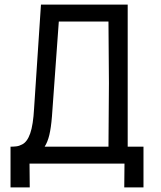

<svg xmlns="http://www.w3.org/2000/svg" viewBox="-20 -715 705 839"><path d="M26 104V-74Q39 -74 51.5 -75.5Q64 -77 77 -84Q99 -95 112 -132Q125 -169 129 -242L159 -695H538V-74H607V104H523L524 0H109L110 104ZM207 -206Q203 -156 195.5 -125Q188 -94 175 -74H454L456 -352L454 -621H237Z"/></svg>

Font: Ruda
Style: Regular
Weight: 400
Designer: Mariela Monsalve and Angelina Sanchez
Foundry: Mariela Monsalve and Angelina Sanchez
Version: Version 2.000